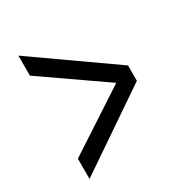

<svg xmlns="http://www.w3.org/2000/svg" viewBox="-152 -791 807 855"><g transform="rotate(-30 251.5 -363.0)"><path d="M63 -46 464 -319V-398L63 -680V-577L380 -357L63 -150Z"/></g></svg>

Font: Bithumb Trading Sans Medium
Style: Regular
Weight: 500
Designer: Ham Hyungwon
Foundry: Bithumb
Version: Version 1.200;FEAKit 1.0